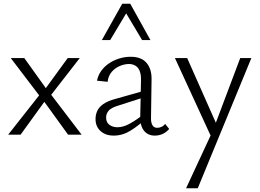

<svg xmlns="http://www.w3.org/2000/svg" viewBox="-20 -726 1402 1035"><path d="M24 0 191 -212 38 -413H111L227 -251L345 -413H410L256 -215L420 0H347L219 -177L91 0Z M814 5Q778 5 756.5 -21Q735 -47 736 -98L740 -290Q741 -322 733.5 -342Q726 -362 710.5 -371.5Q695 -381 675 -381Q653 -381 627.5 -371Q602 -361 583 -339.5Q564 -318 560 -285L503 -291Q508 -319 525 -343Q542 -367 567 -384Q592 -401 622.5 -410.5Q653 -420 684 -420Q742 -420 770 -387Q798 -354 797 -298L794 -87Q794 -63 802.5 -50Q811 -37 827 -37Q839 -37 850.5 -42Q862 -47 870 -58L892 -31Q878 -14 858 -4.5Q838 5 814 5ZM593 5Q549 5 522 -19.5Q495 -44 495 -84Q495 -108 504.5 -128.5Q514 -149 537.5 -165.5Q561 -182 603 -193L769 -240L774 -207L618 -157Q578 -145 565 -128.5Q552 -112 552 -93Q552 -66 570 -53Q588 -40 613 -40Q645 -40 680.5 -60Q716 -80 760 -113L772 -91Q729 -50 685 -22.5Q641 5 593 5ZM746 -510 650 -671 639 -706H682L791 -510ZM529 -510 639 -706H682L671 -672L574 -510Z M1125 26 923 -413H989L1153 -43ZM1275 -413H1335L1046 289H983L1128 -23Z"/></svg>

Font: Ysabeau Office Light
Style: Regular
Weight: 300
Designer: Christian Thalmann (Catharsis Fonts)
Version: Version 2.001;gftools[0.9.30]; featfreeze: tnum,lnum,ss02